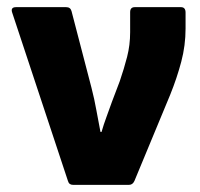

<svg xmlns="http://www.w3.org/2000/svg" viewBox="-20 -517 558 537"><path d="M184 0Q173 0 170 -11L14 -482Q9 -497 25 -497H165Q177 -497 180 -486L236 -271Q244 -240 249.5 -209Q255 -178 261 -148H264Q270 -169 278 -190.5Q286 -212 293 -232L315 -290Q327 -325 335.5 -358Q344 -391 344 -427V-483Q344 -497 357 -497H486Q499 -497 499 -482V-437Q499 -390 487 -344.5Q475 -299 456 -252L356 -11Q351 0 341 0Z"/></svg>

Font: Sofia Sans Semi Condensed Black
Style: Regular
Weight: 900
Designer: Botio Nikoltchev, Ani Petrova
Foundry: lettersoup
Version: Version 4.100; ttfautohint (v1.8.4.7-5d5b)